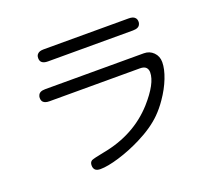

<svg xmlns="http://www.w3.org/2000/svg" viewBox="-126 -886 1252 1111"><g transform="rotate(-20 500.0 -330.0)"><path d="M812.5 -673.8Q812.5 -691.4 802.7 -700.2Q792 -711.9 764.6 -711.9H241.2Q214.8 -711.9 204.1 -700.2Q194.3 -691.4 194.3 -674.8Q194.3 -658.2 203.1 -649.4Q214.8 -637.7 241.2 -637.7H764.6Q801.8 -637.7 809.6 -660.2Q812.5 -666 812.5 -673.8ZM170.9 -492.2Q134.8 -492.2 127 -469.7Q124 -463.9 124 -455.1Q124 -438.5 132.8 -429.7Q144.5 -418 170.9 -418H727.5Q752.9 -418 764.2 -406.7Q775.4 -395.5 775.4 -376Q775.4 -308.6 683.6 -205.1Q560.5 -68.4 363.3 -32.2Q301.8 -20.5 286.1 -13.7L281.2 -9.8Q272.5 -2 272.5 15.1Q272.5 32.2 282.2 42Q292 51.8 314.5 51.8Q358.4 51.8 429.7 30.3Q501 8.8 573.2 -27.3Q665 -73.2 720.7 -128.9Q752.9 -161.1 780.3 -201.2Q818.4 -255.9 839.8 -311Q861.3 -366.2 861.3 -408.2Q861.3 -444.3 837.4 -468.3Q813.5 -492.2 778.3 -492.2Z"/></g></svg>

Font: FakePearl
Style: Light
Weight: 350
Version: Version 1.2